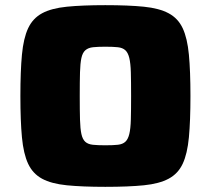

<svg xmlns="http://www.w3.org/2000/svg" viewBox="-20 -716 817 744"><path d="M388 8Q299 8 239 2Q179 -4 143 -23.5Q107 -43 89 -81.5Q71 -120 65 -184Q59 -248 59 -344Q59 -440 65 -504Q71 -568 89 -606.5Q107 -645 143 -664.5Q179 -684 239 -690Q299 -696 388 -696Q478 -696 537.5 -690Q597 -684 633.5 -664.5Q670 -645 688 -606.5Q706 -568 712 -504Q718 -440 718 -344Q718 -248 712 -184Q706 -120 688 -81.5Q670 -43 633.5 -23.5Q597 -4 537.5 2Q478 8 388 8ZM388 -153Q418 -153 436.5 -155Q455 -157 465.5 -166.5Q476 -176 481 -196.5Q486 -217 487 -252.5Q488 -288 488 -344Q488 -400 487 -435.5Q486 -471 481 -491.5Q476 -512 465.5 -521.5Q455 -531 436.5 -533Q418 -535 388 -535Q359 -535 340.5 -533Q322 -531 311 -521.5Q300 -512 295.5 -491.5Q291 -471 290 -435.5Q289 -400 289 -344Q289 -288 290 -252.5Q291 -217 295.5 -196.5Q300 -176 310.5 -166.5Q321 -157 340 -155Q359 -153 388 -153Z"/></svg>

Font: Saira Expanded ExtraBold
Style: Regular
Weight: 800
Width: 7
Designer: Hector Gatti with collaboration of the Omnibus-Type team
Foundry: Omnibus-Type
Version: Version 1.101